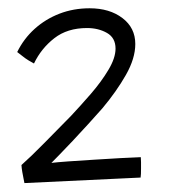

<svg xmlns="http://www.w3.org/2000/svg" viewBox="-20 -676 412 452"><path d="M311.5 -306Q312 -301 312 -294Q312 -287 312 -279.8Q312 -272.5 311.8 -266.8Q311.5 -261 311 -258L37.5 -245Q37 -248 35.5 -255.2Q34 -262.5 32.5 -271Q31 -279.5 30.5 -287.5Q52 -306.5 84.2 -339.2Q116.5 -372 147 -403Q169.5 -427 194 -455.2Q218.5 -483.5 235.2 -511.5Q252 -539.5 252 -561.5Q252 -587 231.8 -598.5Q211.5 -610 185 -610Q138.5 -610 107.8 -586Q77 -562 60 -526.5Q55 -529 47.2 -533.8Q39.5 -538.5 32.5 -544.2Q25.5 -550 20.5 -553.5Q36 -585 61.5 -608Q87 -631 120 -643.8Q153 -656.5 191 -656.5Q238 -656.5 268.2 -633.5Q298.5 -610.5 298.5 -572.5Q298.5 -538.5 276.5 -499.8Q254.5 -461 221 -421Q206.5 -404.5 187.8 -384Q169 -363.5 150.8 -344Q132.5 -324.5 119 -310.8Q105.5 -297 101 -292.5Q113 -294 140.2 -296Q167.5 -298 200.8 -300Q234 -302 264 -303.8Q294 -305.5 311.5 -306Z"/></svg>

Font: Grandstander Thin ExtraLight
Style: Regular
Weight: 250
Version: Version 1.200